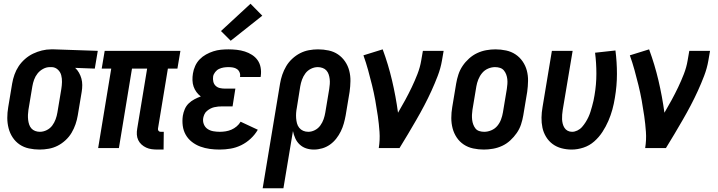

<svg xmlns="http://www.w3.org/2000/svg" viewBox="-20 -792 3840 1027"><path d="M192 8Q163 8 135 2Q107 -4 85 -19Q63 -34 48 -56.5Q33 -79 26 -106Q19 -133 19 -161.5Q19 -190 24 -219L45 -345Q49 -369 57.5 -393Q66 -417 80 -438Q94 -459 114 -476.5Q134 -494 157 -505Q180 -516 204.5 -522Q229 -528 253 -528H269L503 -520L487 -425L382 -429Q394 -418 402.5 -403Q411 -388 415.5 -371.5Q420 -355 420 -337Q420 -319 417 -301L396 -175Q392 -151 384 -127.5Q376 -104 363 -82Q350 -60 330.5 -42Q311 -24 288.5 -12.5Q266 -1 241 3.5Q216 8 192 8ZM193 -87Q212 -87 230 -96Q248 -105 259.5 -120.5Q271 -136 277.5 -154Q284 -172 287 -190L308 -316Q311 -335 311.5 -353.5Q312 -372 307.5 -389.5Q303 -407 289.5 -419.5Q276 -432 258 -433H246Q228 -433 210.5 -423.5Q193 -414 181 -399Q169 -384 162.5 -366Q156 -348 153 -330L132 -204Q130 -191 129.5 -177.5Q129 -164 130.5 -151Q132 -138 136 -126Q140 -114 148 -105Q156 -96 168 -91.5Q180 -87 193 -87Z M823 8Q807 8 791.5 6Q776 4 762 -2.5Q748 -9 737 -19Q726 -29 719.5 -42.5Q713 -56 712 -72Q711 -88 714 -104L767 -425H686L616 0H505L575 -425H524L540 -520H945L929 -425H878L825 -104Q824 -97 828 -92Q832 -87 839 -87H856L855 8Z M1155 8Q1128 8 1102 4.5Q1076 1 1051.5 -8Q1027 -17 1006.5 -33Q986 -49 973.5 -71Q961 -93 957.5 -119.5Q954 -146 958 -173Q961 -191 968.5 -208.5Q976 -226 989.5 -239Q1003 -252 1020 -261Q1037 -270 1054 -276Q1041 -286 1031 -299.5Q1021 -313 1015.5 -329Q1010 -345 1009.5 -363Q1009 -381 1012 -399Q1015 -419 1024 -439Q1033 -459 1048 -474.5Q1063 -490 1082 -500.5Q1101 -511 1121 -517.5Q1141 -524 1161.5 -526Q1182 -528 1202 -528Q1225 -528 1247 -525.5Q1269 -523 1289.5 -516.5Q1310 -510 1328 -498.5Q1346 -487 1358 -470Q1370 -453 1374 -431Q1378 -409 1375 -387L1374 -380H1264V-382Q1266 -394 1261.5 -405Q1257 -416 1247.5 -422.5Q1238 -429 1226 -431Q1214 -433 1202 -433Q1189 -433 1176.5 -431Q1164 -429 1152 -423.5Q1140 -418 1131 -406.5Q1122 -395 1120 -383Q1118 -369 1121 -355.5Q1124 -342 1133.5 -333Q1143 -324 1156 -321Q1169 -318 1184 -318H1239L1224 -223H1169Q1158 -223 1147 -222Q1136 -221 1125.5 -218.5Q1115 -216 1105.5 -211Q1096 -206 1087 -198.5Q1078 -191 1073.5 -181Q1069 -171 1067 -161Q1064 -143 1070.5 -127Q1077 -111 1090.5 -102Q1104 -93 1121 -90Q1138 -87 1156 -87Q1171 -87 1187 -89.5Q1203 -92 1218 -98.5Q1233 -105 1246 -116Q1259 -127 1267 -141L1359 -98Q1344 -72 1321 -50.5Q1298 -29 1270.5 -15.5Q1243 -2 1213.5 3Q1184 8 1155 8ZM1214 -574 1162 -626 1320 -772 1383 -708Z M1385 215 1478 -345Q1482 -369 1490 -392.5Q1498 -416 1511 -438Q1524 -460 1543.5 -478Q1563 -496 1585.5 -507.5Q1608 -519 1632.5 -523.5Q1657 -528 1681 -528Q1710 -528 1738 -522Q1766 -516 1788 -501Q1810 -486 1825.5 -463.5Q1841 -441 1848 -414Q1855 -387 1854.5 -358.5Q1854 -330 1850 -301L1829 -175Q1825 -153 1819 -131.5Q1813 -110 1803 -89.5Q1793 -69 1778.5 -50.5Q1764 -32 1745 -18.5Q1726 -5 1703.5 1.5Q1681 8 1659 8Q1637 8 1617.5 1.5Q1598 -5 1583 -19Q1568 -33 1559.5 -52Q1551 -71 1547 -91L1496 215ZM1629 -87Q1647 -87 1664.5 -96Q1682 -105 1693.5 -121Q1705 -137 1711 -154.5Q1717 -172 1720 -190L1741 -316Q1743 -329 1744 -342.5Q1745 -356 1743.5 -369Q1742 -382 1738 -394Q1734 -406 1726 -415Q1718 -424 1705.5 -428.5Q1693 -433 1680 -433Q1661 -433 1643 -424Q1625 -415 1613.5 -399.5Q1602 -384 1595.5 -366Q1589 -348 1586 -330L1568 -217Q1565 -202 1564 -188Q1563 -174 1564 -160Q1565 -146 1568.5 -132.5Q1572 -119 1580.5 -108.5Q1589 -98 1601.5 -92.5Q1614 -87 1629 -87Z M2006 0Q2013 -44 2010 -86.5Q2007 -129 2001 -171Q1995 -213 1987.5 -254.5Q1980 -296 1970 -336.5Q1960 -377 1949 -417Q1938 -457 1924 -496L2027 -528Q2057 -447 2077 -362Q2097 -277 2109 -189Q2129 -223 2147.5 -257Q2166 -291 2182.5 -325.5Q2199 -360 2213 -396Q2227 -432 2233 -468L2242 -520H2353L2344 -468Q2337 -427 2321.5 -386.5Q2306 -346 2288 -306.5Q2270 -267 2249.5 -228Q2229 -189 2207 -151Q2185 -113 2162.5 -75Q2140 -37 2117 0Z M2568 8Q2539 8 2511 2Q2483 -4 2460.5 -19Q2438 -34 2423 -56.5Q2408 -79 2401 -105.5Q2394 -132 2394 -161Q2394 -190 2399 -219L2420 -345Q2424 -369 2432 -393.5Q2440 -418 2454.5 -439.5Q2469 -461 2489 -479Q2509 -497 2532.5 -508Q2556 -519 2581 -523.5Q2606 -528 2630 -528Q2659 -528 2687 -522Q2715 -516 2737.5 -501Q2760 -486 2775.5 -463.5Q2791 -441 2798 -414.5Q2805 -388 2804.5 -359Q2804 -330 2800 -301L2779 -175Q2775 -151 2767 -126.5Q2759 -102 2744 -80.5Q2729 -59 2709.5 -41Q2690 -23 2666.5 -12Q2643 -1 2617.5 3.5Q2592 8 2568 8ZM2570 -87Q2589 -87 2608 -95Q2627 -103 2640 -118.5Q2653 -134 2660 -153Q2667 -172 2670 -190L2691 -316Q2693 -329 2694 -342.5Q2695 -356 2693.5 -369Q2692 -382 2687.5 -394Q2683 -406 2675 -415.5Q2667 -425 2654.5 -429Q2642 -433 2628 -433Q2609 -433 2590.5 -425Q2572 -417 2559 -401.5Q2546 -386 2538.5 -367Q2531 -348 2528 -330L2507 -204Q2505 -191 2504.5 -177.5Q2504 -164 2505.5 -151Q2507 -138 2511.5 -126Q2516 -114 2523.5 -104.5Q2531 -95 2543.5 -91Q2556 -87 2570 -87Z M3038 8Q3010 8 2983.5 1Q2957 -6 2936 -21.5Q2915 -37 2901 -60Q2887 -83 2881.5 -109Q2876 -135 2876.5 -163Q2877 -191 2882 -219L2932 -520H3043L2990 -204Q2988 -191 2987 -178.5Q2986 -166 2986.5 -154Q2987 -142 2990 -130Q2993 -118 2999.5 -108Q3006 -98 3016.5 -92.5Q3027 -87 3040 -87Q3054 -87 3068.5 -94Q3083 -101 3093.5 -113Q3104 -125 3112.5 -138.5Q3121 -152 3127.5 -166Q3134 -180 3138.5 -194.5Q3143 -209 3147 -223.5Q3151 -238 3154.5 -253Q3158 -268 3160 -282Q3170 -340 3170 -397.5Q3170 -455 3163 -510L3272 -522Q3280 -460 3280 -396.5Q3280 -333 3269 -269Q3264 -237 3255.5 -206Q3247 -175 3234 -145Q3221 -115 3202.5 -86.5Q3184 -58 3158.5 -35.5Q3133 -13 3101 -2.5Q3069 8 3038 8Z M3431 0Q3438 -44 3435 -86.5Q3432 -129 3426 -171Q3420 -213 3412.5 -254.5Q3405 -296 3395 -336.5Q3385 -377 3374 -417Q3363 -457 3349 -496L3452 -528Q3482 -447 3502 -362Q3522 -277 3534 -189Q3554 -223 3572.5 -257Q3591 -291 3607.5 -325.5Q3624 -360 3638 -396Q3652 -432 3658 -468L3667 -520H3778L3769 -468Q3762 -427 3746.5 -386.5Q3731 -346 3713 -306.5Q3695 -267 3674.5 -228Q3654 -189 3632 -151Q3610 -113 3587.5 -75Q3565 -37 3542 0Z"/></svg>

Font: Iosevka QP
Style: Bold Italic
Weight: 700
Italic angle: -9°
Designer: Belleve Invis
Foundry: Belleve Invis
Version: Version 20.0.0; ttfautohint (v1.8.4)